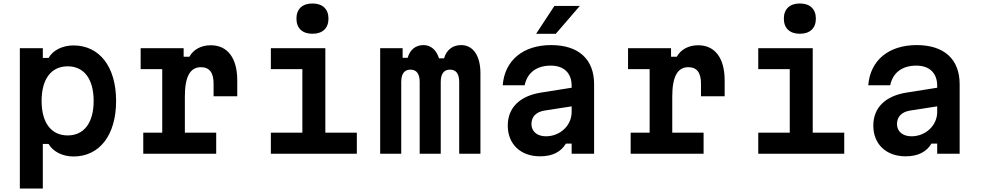

<svg xmlns="http://www.w3.org/2000/svg" viewBox="-20 -883 5640 1103"><path d="M94 200H226V-56H259C284 -12 340 16 402 16C552 16 647 -107 647 -303C647 -499 552 -622 402 -622C340 -622 284 -595 259 -550H226V-606H94ZM219 -303C219 -429 274 -502 369 -502C463 -502 518 -429 518 -303C518 -178 463 -105 369 -105C274 -105 219 -178 219 -303Z M788 -606V-486H912V-121H803V0H1222V-121H1042V-329C1042 -442 1072 -497 1134 -497C1183 -497 1207 -466 1207 -403V-330H1343V-421C1343 -550 1287 -623 1191 -623C1136 -623 1091 -599 1068 -557H1035V-606Z M1536 -606V-486H1717V-121H1536V0H2030V-121H1849V-606ZM1683 -776C1683 -721 1717 -689 1775 -689C1833 -689 1867 -721 1867 -776C1867 -831 1833 -863 1775 -863C1717 -863 1683 -831 1683 -776Z M2164 -606V0H2285V-412C2285 -459 2303 -483 2338 -483C2373 -483 2391 -459 2391 -412V0H2512V-412C2512 -459 2530 -483 2565 -483C2600 -483 2618 -459 2618 -412V0H2740V-462C2740 -563 2698 -624 2629 -624C2580 -624 2545 -596 2531 -548H2502C2487 -596 2455 -624 2413 -624C2367 -624 2335 -597 2322 -551H2293V-606Z M3060 -689H3173L3311 -849H3165ZM2868 -393H2994C3009 -465 3062 -506 3144 -506C3220 -506 3264 -463 3264 -390V-379L3087 -351C2965 -331 2897 -264 2897 -161C2897 -56 2970 15 3082 15C3154 15 3202 -10 3231 -58H3264V0H3393V-399C3393 -543 3304 -624 3146 -624C2985 -624 2879 -536 2868 -393ZM3033 -170C3033 -212 3059 -240 3109 -248L3264 -272V-240C3264 -162 3198 -100 3116 -100C3066 -100 3033 -128 3033 -170Z M3588 -606V-486H3712V-121H3603V0H4022V-121H3842V-329C3842 -442 3872 -497 3934 -497C3983 -497 4007 -466 4007 -403V-330H4143V-421C4143 -550 4087 -623 3991 -623C3936 -623 3891 -599 3868 -557H3835V-606Z M4336 -606V-486H4517V-121H4336V0H4830V-121H4649V-606ZM4483 -776C4483 -721 4517 -689 4575 -689C4633 -689 4667 -721 4667 -776C4667 -831 4633 -863 4575 -863C4517 -863 4483 -831 4483 -776Z M4968 -393H5094C5109 -465 5162 -506 5244 -506C5320 -506 5364 -463 5364 -390V-379L5187 -351C5065 -331 4997 -264 4997 -161C4997 -56 5070 15 5182 15C5254 15 5302 -10 5331 -58H5364V0H5493V-399C5493 -543 5404 -624 5246 -624C5085 -624 4979 -536 4968 -393ZM5133 -170C5133 -212 5159 -240 5209 -248L5364 -272V-240C5364 -162 5298 -100 5216 -100C5166 -100 5133 -128 5133 -170Z"/></svg>

Font: Martian Mono Std Md
Style: Regular
Weight: 500
Monospace: yes
Designer: Roman Shamin
Foundry: Evil Martians
Version: Version 1.000